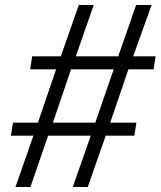

<svg xmlns="http://www.w3.org/2000/svg" viewBox="-20 -750 644 770"><path d="M42 0H102L173 -206H344L272 0H332L404 -206H519L527 -258H422L495 -472H596L604 -524H514L588 -730H526L454 -524H284L356 -730H296L224 -524H109L101 -472H205L132 -258H32L24 -206H114ZM192 -258 265 -472H436L362 -258Z"/></svg>

Font: JetBrains Mono ExtraLight
Style: Italic
Weight: 240
Italic angle: -9°
Monospace: yes
Designer: Philipp Nurullin, Konstantin Bulenkov
Foundry: JetBrains
Version: Version 2.305